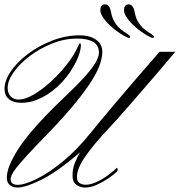

<svg xmlns="http://www.w3.org/2000/svg" viewBox="-20 -843 809 864"><path d="M59.1 1Q35.6 1 23.7 -10.5Q11.7 -22 10.7 -40Q8.8 -90.8 65.2 -177Q121.6 -263.2 258.8 -395Q326.7 -459 362.8 -499.5Q398.9 -540 412.4 -565.4Q425.8 -590.8 425.3 -608.9Q423.3 -641.6 397.7 -655.5Q372.1 -669.4 326.7 -669.4Q270 -669.4 214.1 -647Q158.2 -624.5 112.5 -589.6Q66.9 -554.7 40 -515.9Q13.2 -477.1 14.6 -444.3Q15.6 -420.4 29.5 -407.7Q43.5 -395 64.5 -395Q92.8 -395 131.1 -417.2Q169.4 -439.5 209 -475.6Q248.5 -511.7 281.2 -553.5Q314 -595.2 330.6 -633.8Q336.9 -648.4 339.8 -648.4Q343.8 -648.4 343.8 -639.6Q344.7 -631.8 340.3 -613Q335.9 -594.2 326.2 -572.8Q298.8 -515.1 257.6 -471.7Q216.3 -428.2 169.2 -404.3Q122.1 -380.4 76.7 -380.4Q41 -380.4 21.2 -396Q1.5 -411.6 0.5 -439Q-1 -477.5 27.6 -520.3Q56.2 -563 105.5 -600.1Q154.8 -637.2 215.6 -660.6Q276.4 -684.1 338.9 -684.1Q382.8 -684.1 410.6 -665.5Q438.5 -647 440.4 -612.3Q440.9 -589.8 431.4 -558.8Q421.9 -527.8 395.3 -484.1Q368.7 -440.4 319.6 -380.1Q270.5 -319.8 191.9 -238.3Q138.2 -183.1 105.5 -147.7Q72.8 -112.3 55.7 -90.6Q38.6 -68.8 33 -56.4Q27.3 -43.9 27.8 -35.2Q28.8 -11.2 60.1 -11.2Q89.8 -11.2 143.1 -36.9Q196.3 -62.5 260.7 -114.7Q325.2 -167 389.2 -246.6Q403.3 -264.6 433.8 -301.3Q464.4 -337.9 506.3 -387.5Q548.3 -437 597.4 -494.1Q646.5 -551.3 697.8 -609.9H768.6Q765.1 -605.5 746.1 -582.8Q727.1 -560.1 698 -526.1Q668.9 -492.2 635.5 -453.4Q602.1 -414.6 569.3 -377Q536.6 -339.4 509.5 -309.1Q482.4 -278.8 466.8 -262.7Q399.4 -190.9 362.1 -136.2Q324.7 -81.5 326.2 -43.9Q327.1 -26.4 338.6 -19Q350.1 -11.7 366.2 -11.7Q386.2 -11.7 411.9 -22.9Q437.5 -34.2 462.6 -52Q487.8 -69.8 505.9 -88.4Q508.3 -86.9 509.3 -80.1Q509.3 -74.7 506.8 -70.8Q490.2 -55.7 465.6 -39.1Q440.9 -22.5 413.8 -10.7Q386.7 1 362.8 1Q341.3 1 324.5 -11Q307.6 -22.9 306.6 -46.9Q305.2 -79.6 315.9 -107.4Q326.7 -135.3 340.3 -157.2Q233.9 -66.9 164.1 -33Q94.2 1 59.1 1ZM667 -672.4Q661.1 -672.4 641.6 -683.6Q614.3 -699.7 590.6 -720.2Q566.9 -740.7 552.5 -761Q538.1 -781.2 538.1 -796.4Q538.1 -823.2 559.1 -823.2Q580.1 -823.2 585.9 -788.6Q589.8 -769 594.5 -758.5Q599.1 -748 605.5 -738.8Q615.2 -723.1 630.9 -710.4Q646.5 -697.8 660.6 -689.9Q672.9 -680.7 672.9 -678.2Q672.9 -678.2 671.9 -675.3Q670.9 -672.4 667 -672.4ZM560.5 -672.4Q554.7 -672.4 535.2 -683.6Q507.8 -699.7 484.1 -720.2Q460.4 -740.7 446 -761Q431.6 -781.2 431.6 -796.4Q431.6 -823.2 452.6 -823.2Q473.6 -823.2 479.5 -788.6Q483.4 -769 488 -758.5Q492.7 -748 499 -738.8Q508.8 -723.1 524.4 -710.4Q540 -697.8 554.2 -689.9Q566.4 -680.7 566.4 -678.2Q566.4 -678.2 565.4 -675.3Q564.5 -672.4 560.5 -672.4Z"/></svg>

Font: Pinyon Script
Style: Regular
Weight: 400
Designer: Nicole Fally, Eben Sorkin
Foundry: Sorkin Type Co.
Version: Version 1.008; ttfautohint (v1.8.4.7-5d5b)